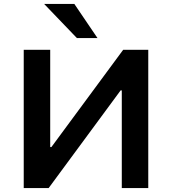

<svg xmlns="http://www.w3.org/2000/svg" viewBox="-20 -959 877 979"><path d="M101 0V-705H236V-209H242L608 -705H736V0H601V-498H595L228 0ZM372 -765 205 -939H359L477 -765Z"/></svg>

Font: Nunito Sans 6pt
Style: Bold
Weight: 700
Version: Version 3.101;gftools[0.9.27]